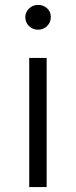

<svg xmlns="http://www.w3.org/2000/svg" viewBox="-20 -762 309 782"><path d="M99 0V-526H170V0ZM135 -641Q113 -641 98 -656Q83 -671 83 -692Q83 -712 98 -727Q113 -742 135 -742Q157 -742 172 -728Q187 -714 187 -693Q187 -671 172 -656Q157 -641 135 -641Z"/></svg>

Font: Montserrat
Style: Regular
Weight: 400
Designer: Julieta Ulanovsky
Foundry: Julieta Ulanovsky
Version: Version 9.000; ttfautohint (v1.8.4.7-5d5b)